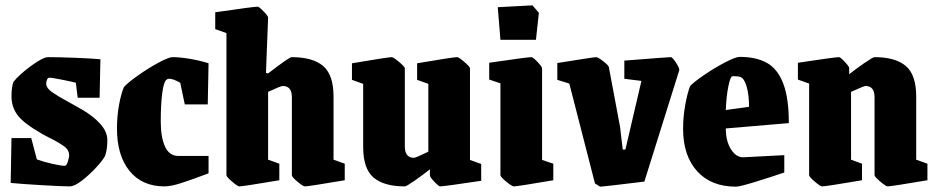

<svg xmlns="http://www.w3.org/2000/svg" viewBox="-20 -686 3506 719"><path d="M20 -1 23 -169H97L118 -89Q143 -80 176 -72.5Q209 -65 223 -65Q229 -65 234 -81Q239 -97 239 -104Q239 -122 225 -134Q211 -146 177 -164Q151 -177 137 -185Q69 -224 46 -254.5Q23 -285 23 -326Q23 -357 30 -379Q51 -406 96 -439Q141 -472 160 -472Q200 -472 263.5 -469.5Q327 -467 356 -464L353 -320H271L264 -376Q255 -379 215 -387Q175 -395 165 -395Q159 -395 156 -387.5Q153 -380 153 -373Q153 -356 175.5 -340.5Q198 -325 235 -305Q243 -301 286.5 -276Q330 -251 356 -221.5Q382 -192 382 -162Q382 -124 373 -101Q362 -82 336.5 -55Q311 -28 284.5 -8Q258 12 241 12Q215 12 137.5 7.5Q60 3 20 -1Z M418 -205Q418 -249 425.5 -291.5Q433 -334 444 -360Q457 -375 495.5 -402.5Q534 -430 573 -451Q612 -472 626 -472Q654 -472 692 -465.5Q730 -459 761 -449L758 -295H672L655 -376Q629 -391 614 -391Q607 -391 603 -387Q593 -379 587.5 -337Q582 -295 582 -231Q582 -172 598 -137Q614 -102 648 -102H761V-37Q703 -15 662 -1.5Q621 12 596 12Q512 12 465 -46Q418 -104 418 -205Z M828 -30V-562L786 -577V-640Q930 -661 945 -661Q950 -661 967 -643.5Q984 -626 984 -620L976 -413L984 -411Q1063 -472 1072 -472Q1151 -472 1190 -439Q1229 -406 1229 -324V-88L1271 -73V-11Q1135 12 1122 12Q1115 12 1094 -5.5Q1073 -23 1073 -30V-322Q1073 -364 1039 -364Q1031 -364 984 -342V-88L1026 -73V-11Q890 12 876 12Q870 12 849 -6Q828 -24 828 -30Z M1340 -136V-372L1298 -387V-449Q1434 -472 1447 -472Q1453 -472 1474.5 -454Q1496 -436 1496 -430V-138Q1496 -95 1530 -95Q1537 -95 1584 -118V-372L1542 -387V-449Q1677 -472 1692 -472Q1698 -472 1719 -454Q1740 -436 1740 -430V-87L1782 -72V-9Q1643 12 1628 12Q1623 12 1606.5 -5.5Q1590 -23 1590 -29V-52Q1565 -32 1533.5 -10Q1502 12 1496 12Q1418 12 1379 -21Q1340 -54 1340 -136Z M1854 -30V-374L1812 -388V-451Q1955 -472 1970 -472Q1976 -472 1993 -454Q2010 -436 2010 -430V-87L2052 -73V-11Q1918 12 1904 12Q1897 12 1875.5 -6Q1854 -24 1854 -30ZM1854 -537 1844 -659 1974 -666 1998 -638 1987 -537Z M2208 1 2112 -373 2067 -387V-450Q2204 -472 2213 -472Q2219 -472 2238.5 -457Q2258 -442 2260 -435L2302 -211L2312 -126H2322L2382 -383L2318 -391V-459Q2482 -472 2492 -472Q2498 -472 2511 -452Q2524 -432 2524 -424L2393 -6Q2238 13 2229 13Q2226 13 2208 1Z M2538 -204Q2538 -248 2546 -292.5Q2554 -337 2564 -363Q2577 -378 2616.5 -405Q2656 -432 2695.5 -452.5Q2735 -473 2750 -473Q2812 -473 2852 -450.5Q2892 -428 2913 -373.5Q2934 -319 2934 -225L2698 -205Q2698 -158 2717 -127.5Q2736 -97 2763 -97L2917 -105V-40Q2876 -26 2813.5 -6.5Q2751 13 2736 13Q2643 13 2590.5 -45Q2538 -103 2538 -204ZM2752 -398Q2745 -400 2735 -400.5Q2725 -401 2722 -400Q2715 -399 2707.5 -362.5Q2700 -326 2698 -274L2785 -286Q2785 -331 2776 -362Q2767 -393 2752 -398Z M3010 -30V-373L2968 -388V-451Q3107 -472 3122 -472Q3127 -472 3143.5 -454.5Q3160 -437 3160 -431V-408Q3185 -428 3217 -450Q3249 -472 3255 -472Q3333 -472 3372 -439Q3411 -406 3411 -324V-88L3453 -73V-11Q3317 12 3304 12Q3298 12 3276.5 -6Q3255 -24 3255 -30V-322Q3255 -364 3221 -364Q3215 -364 3167 -342V-88L3208 -73V-11Q3073 12 3058 12Q3052 12 3031 -6Q3010 -24 3010 -30Z"/></svg>

Font: Grenze ExtraBold
Style: Regular
Weight: 800
Designer: Renata Polastri
Foundry: Omnibus-Type
Version: Version 1.002; ttfautohint (v1.8)